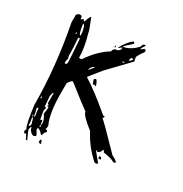

<svg xmlns="http://www.w3.org/2000/svg" viewBox="-169 -828 942 988"><g transform="rotate(30 302.0 -334.5)"><path d="M408.2 -699.2H413.1V-694.3Q399.4 -676.8 399.4 -667L418 -680.7Q426.8 -679.7 426.8 -671.9V-667Q399.4 -628.9 399.4 -620.1L404.3 -597.7L288.1 -476.6L232.4 -407.2Q302.7 -363.3 404.3 -277.3H413.1V-272.5L408.2 -262.7Q414.1 -262.7 547.9 -124Q580.1 -108.4 580.1 -100.6V-95.7H566.4Q556.6 -105.5 501 -114.3Q501 -124 492.2 -124Q487.3 -100.6 468.8 -100.6Q468.8 -105.5 463.9 -105.5V-100.6L505.9 -49.8L497.1 -44.9H487.3Q423.8 -100.6 385.7 -174.8Q315.4 -228.5 315.4 -249Q292 -264.6 181.6 -351.6Q174.8 -351.6 158.2 -328.1V-267.6Q158.2 -149.4 185.5 -91.8V-77.1L181.6 -68.4Q195.3 -68.4 195.3 -58.6Q181.6 -43.9 181.6 -31.2H176.8Q158.2 -52.7 144.5 -54.7V-40Q158.2 -22.5 158.2 -12.7L148.4 -7.8H139.6Q116.2 -21.5 116.2 -40H111.3Q111.3 -35.2 107.4 -26.4Q107.4 -17.6 129.9 29.3H121.1Q121.1 25.4 107.4 1L97.7 5.9Q92.8 -2.9 92.8 -7.8L97.7 -17.6Q84 -39.1 70.3 -147.5Q70.3 -368.2 23.4 -611.3V-653.3Q23.4 -659.2 37.1 -667H46.9Q55.7 -667 55.7 -648.4Q58.6 -648.4 70.3 -657.2Q71.3 -648.4 79.1 -648.4Q91.8 -685.5 97.7 -685.5Q126 -617.2 126 -606.4Q148.4 -529.3 148.4 -471.7H163.1Q213.9 -546.9 274.4 -583Q274.4 -596.7 293 -606.4V-601.6Q313.5 -610.4 315.4 -620.1V-629.9L296.9 -616.2V-620.1Q319.3 -662.1 348.6 -685.5Q357.4 -683.6 357.4 -675.8Q315.4 -639.6 315.4 -634.8H320.3Q360.4 -643.6 394.5 -680.7Q397.5 -699.2 408.2 -699.2ZM79.1 -634.8V-629.9Q86.9 -574.2 97.7 -574.2V-587.9Q91.8 -634.8 79.1 -634.8ZM278.3 -620.1H283.2V-611.3H278.3ZM380.9 -606.4Q380.9 -604.5 376 -587.9Q389.6 -590.8 394.5 -606.4ZM70.3 -579.1V-569.3H74.2V-579.1ZM352.5 -569.3V-564.5H362.3V-569.3ZM92.8 -560.5Q97.7 -497.1 97.7 -466.8V-458Q97.7 -447.3 102.5 -439.5Q97.7 -431.6 97.7 -420.9V-411.1H102.5Q111.3 -411.1 111.3 -425.8Q111.3 -443.4 102.5 -560.5ZM218.8 -444.3H222.7L241.2 -466.8V-471.7Q224.6 -462.9 218.8 -444.3ZM278.3 -420.9Q286.1 -420.9 296.9 -388.7H293L283.2 -392.6Q283.2 -388.7 278.3 -388.7Q269.5 -407.2 269.5 -416ZM121.1 -249 116.2 -225.6 121.1 -166H129.9Q129.9 -155.3 126 -147.5Q126 -140.6 134.8 -95.7L144.5 -100.6Q148.4 -92.8 148.4 -77.1H153.3V-86.9Q153.3 -106.4 134.8 -132.8Q139.6 -158.2 139.6 -174.8H129.9L134.8 -184.6Q126 -184.6 126 -193.4V-249ZM79.1 -203.1V-193.4H84V-203.1ZM88.9 -142.6V-137.7Q97.7 -107.4 97.7 -95.7H102.5V-105.5Q97.7 -123 97.7 -142.6ZM88.9 -100.6V-91.8H92.8V-100.6ZM92.8 -86.9V-82Q97.7 -64.5 97.7 -40Q107.4 -40 107.4 -54.7L97.7 -86.9ZM492.2 -86.9H497.1Q505.9 -85 505.9 -77.1V-73.2H492.2ZM148.4 -73.2V-63.5H153.3V-73.2ZM185.5 -7.8H195.3L200.2 10.7H195.3Q185.5 10.7 185.5 1Z"/></g></svg>

Font: Blackcraft
Style: Regular
Weight: 400
Designer: GGBotNet
Foundry: GGBotNet
Version: 1.00